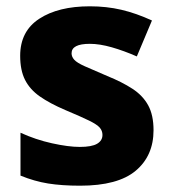

<svg xmlns="http://www.w3.org/2000/svg" viewBox="-20 -579 546 609"><path d="M467 -166Q467 -85 410.5 -37.5Q354 10 234 10Q176 10 132.5 3Q89 -4 45 -22V-158Q93 -136 145 -124.5Q197 -113 233 -113Q271 -113 288 -123Q305 -133 305 -151Q305 -164 296.5 -174Q288 -184 262.5 -196.5Q237 -209 187 -230Q138 -251 106.5 -273Q75 -295 59.5 -325.5Q44 -356 44 -402Q44 -480 104.5 -519.5Q165 -559 265 -559Q318 -559 365 -548Q412 -537 462 -514L414 -400Q373 -418 334.5 -429Q296 -440 265 -440Q207 -440 207 -410Q207 -399 215.5 -389.5Q224 -380 248.5 -369Q273 -358 320 -338Q367 -319 400 -297.5Q433 -276 450 -245Q467 -214 467 -166Z"/></svg>

Font: Noto Sans Sinhala UI ExtraBold
Style: Regular
Weight: 800
Designer: Jelle Bosma - Monotype Design Team
Foundry: Monotype Imaging Inc.
Version: Version 2.006; ttfautohint (v1.8.4.7-5d5b)